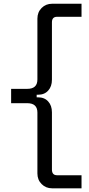

<svg xmlns="http://www.w3.org/2000/svg" viewBox="-20 -765 472 1020"><path d="M256.8 235.4Q223.6 235.4 201.2 212.9Q178.7 190.4 178.7 156.2Q178.7 47.9 178.7 -167Q178.7 -216.8 125 -216.8Q96.7 -216.8 39.1 -216.8Q39.1 -236.3 39.1 -293Q60.5 -293 125 -293Q178.7 -293 178.7 -342.8Q178.7 -450.2 178.7 -666Q178.7 -700.2 201.2 -722.7Q223.6 -745.1 256.8 -745.1Q308.6 -745.1 413.1 -745.1Q413.1 -727.5 413.1 -675.8Q380.9 -675.8 283.2 -675.8Q255.9 -675.8 255.9 -646.5Q255.9 -544.9 255.9 -341.8Q255.9 -305.7 236.3 -284.2Q216.8 -261.7 181.6 -261.7Q179.7 -261.7 174.8 -261.7Q174.8 -258.8 174.8 -248Q176.8 -248 181.6 -248Q216.8 -248 236.3 -225.6Q255.9 -204.1 255.9 -168Q255.9 -66.4 255.9 135.7Q255.9 166 283.2 166Q326.2 166 413.1 166Q413.1 183.6 413.1 235.4Q374 235.4 256.8 235.4Z"/></svg>

Font: Kadena Space Grotesk
Style: Regular
Weight: 400
Designer: Florian Karsten
Version: Version 2.000